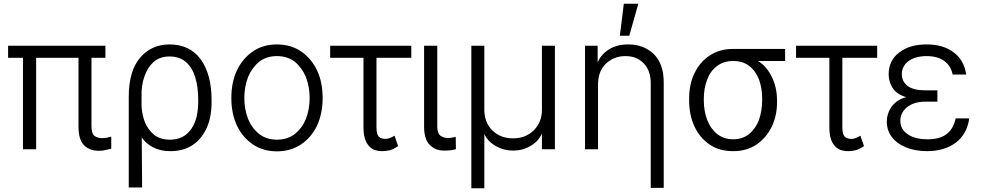

<svg xmlns="http://www.w3.org/2000/svg" viewBox="-20 -791 5217 1020"><path d="M466 -484V-122Q466 -81 482 -69Q499 -57 524 -57Q532 -57 546 -59L571 -65V-1Q561 2 541 6Q528 10 504 10Q455 10 426 -20Q397 -49 397 -120V-484H172V2H102V-484H23V-548H540V-484Z M724 -484Q784 -555 881 -555Q988 -555 1047 -475Q1104 -394 1104 -260V-248Q1104 -170 1079 -113Q1051 -52 1004 -21Q955 12 885 12Q831 12 792 -9Q754 -29 733 -61L735 205H664V-277Q664 -414 724 -484ZM750 -141Q767 -102 798 -75Q832 -49 882 -49Q933 -49 967 -75Q1000 -101 1017 -146Q1033 -190 1033 -248V-260Q1033 -330 1017 -381Q1001 -433 967 -462Q933 -491 881 -491Q830 -491 796 -462Q764 -433 747 -384Q730 -336 732 -277V-224Q735 -181 750 -141Z M1325 -23Q1271 -58 1239 -123Q1209 -188 1209 -270Q1209 -355 1239 -418Q1270 -482 1325 -519Q1379 -555 1451 -555Q1523 -555 1578 -519Q1633 -482 1664 -418Q1694 -355 1694 -270Q1694 -188 1664 -123Q1632 -58 1578 -23Q1523 13 1451 13Q1379 13 1325 -23ZM1546 -79Q1585 -110 1605 -159Q1625 -211 1625 -270Q1625 -330 1605 -382Q1584 -432 1546 -463Q1507 -493 1451 -493Q1396 -493 1357 -463Q1319 -432 1298 -382Q1278 -330 1278 -270Q1278 -211 1298 -159Q1318 -110 1357 -79Q1396 -49 1451 -49Q1507 -49 1546 -79Z M1980 -484V-115Q1980 -89 1987 -73Q1995 -60 2005 -57Q2014 -53 2028 -53Q2039 -53 2052 -58Q2064 -63 2076 -70L2095 -15Q2068 3 2051 7Q2029 12 2011 12Q1961 12 1937 -19Q1911 -50 1911 -115V-484H1734V-548H2165V-484Z M2320 -70Q2337 -58 2358 -58Q2374 -58 2382 -60L2401 -64L2402 1Q2395 4 2377 7Q2355 9 2338 9Q2293 9 2263 -21Q2233 -51 2233 -118V-548H2303V-118Q2303 -83 2320 -70Z M2553 -548V-208Q2553 -141 2595 -99Q2638 -56 2705 -56Q2773 -56 2816 -99Q2859 -142 2859 -208V-548H2928V2H2859V-81Q2840 -39 2797 -15Q2757 9 2705 9Q2656 9 2614 -15Q2571 -39 2552 -81H2553V209H2484V-548Z M3088 2V-548H3155V-462H3156Q3175 -504 3216 -529Q3257 -555 3318 -555Q3400 -555 3454 -503Q3506 -451 3506 -353V207H3437V-349Q3437 -416 3400 -454Q3364 -493 3302 -493Q3241 -493 3198 -452Q3157 -412 3157 -341V2ZM3371 -771 3323 -601H3273L3294 -771Z M3669 -401Q3698 -462 3750 -496Q3802 -531 3874 -531H4151V-467H4007Q4053 -439 4080 -383Q4108 -328 4108 -255V-248Q4108 -177 4080 -118Q4051 -59 3999 -23Q3947 12 3875 12Q3801 12 3750 -23Q3697 -59 3669 -120Q3641 -180 3641 -258V-266Q3641 -344 3669 -401ZM3737 -154Q3755 -107 3790 -79Q3826 -51 3875 -51Q3924 -51 3960 -79Q3995 -109 4012 -154Q4029 -203 4029 -260V-268Q4029 -323 4012 -369Q3994 -415 3961 -440Q3927 -467 3875 -467Q3824 -467 3789 -440Q3753 -413 3737 -368Q3719 -323 3719 -266V-258Q3719 -201 3737 -154Z M4455 -484V-115Q4455 -89 4462 -73Q4470 -60 4480 -57Q4489 -53 4503 -53Q4514 -53 4527 -58Q4539 -63 4551 -70L4570 -15Q4543 3 4526 7Q4504 12 4486 12Q4436 12 4412 -19Q4386 -50 4386 -115V-484H4209V-548H4640V-484Z M4799 -222Q4763 -192 4763 -150Q4763 -104 4802 -78Q4841 -51 4908 -51Q4974 -51 5009 -79Q5045 -106 5057 -162H5129Q5118 -81 5060 -35Q4999 12 4905 12Q4842 12 4793 -8Q4744 -28 4718 -63Q4691 -99 4691 -145Q4691 -186 4715 -222Q4741 -260 4794 -275Q4743 -290 4722 -324Q4701 -357 4701 -396Q4701 -470 4757 -512Q4812 -555 4903 -555Q4991 -555 5046 -513Q5101 -473 5113 -395H5041Q5031 -443 4995 -468Q4959 -493 4903 -493Q4844 -493 4807 -467Q4771 -440 4771 -397Q4771 -358 4802 -334Q4834 -311 4895 -311H4960V-287V-251H4895Q4837 -251 4799 -222Z"/></svg>

Font: Sinter Normal
Style: Regular
Weight: 350
Foundry: Adobe & rsms
Version: Version 1.000